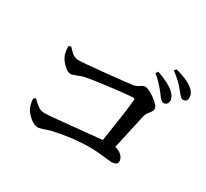

<svg xmlns="http://www.w3.org/2000/svg" viewBox="-148 -1032 1297 1206"><g transform="rotate(30 500.0 -429.0)"><path d="M154.3 -591.8 170.9 -597.7Q173.8 -594.7 188.5 -579.6Q203.1 -564.5 208.5 -560.5Q213.9 -556.6 225.6 -551.3Q237.3 -545.9 250 -545.9Q285.2 -545.9 429.7 -560.5Q574.2 -575.2 627.9 -582Q648.4 -585 668 -598.6Q687.5 -612.3 699.2 -612.3Q725.6 -612.3 773.4 -577.6Q821.3 -543 821.3 -518.6Q821.3 -504.9 804.2 -484.9Q787.1 -464.8 783.2 -449.2Q780.3 -435.5 725.6 -190.4Q755.9 -183.6 774.9 -165Q793.9 -146.5 793.9 -125Q793.9 -95.7 750 -95.7Q739.3 -95.7 686 -102.1Q632.8 -108.4 587.9 -108.4Q470.7 -108.4 334 -78.1Q313.5 -73.2 284.2 -63Q254.9 -52.7 240.2 -52.7Q214.8 -52.7 184.1 -78.6Q153.3 -104.5 141.6 -130.9Q126 -168.9 127.9 -197.3L142.6 -205.1Q168 -178.7 188.5 -165Q209 -151.4 236.3 -151.4Q254.9 -151.4 327.6 -158.2Q400.4 -165 496.1 -174.8Q591.8 -184.6 636.7 -188.5Q676.8 -446.3 679.7 -502.9Q681.6 -514.6 669.9 -514.6Q636.7 -514.6 510.3 -499Q383.8 -483.4 335 -472.7Q319.3 -468.8 292 -457.5Q264.6 -446.3 252 -446.3Q229.5 -446.3 200.7 -475.1Q171.9 -503.9 163.1 -530.3Q154.3 -558.6 154.3 -591.8ZM712.9 -717.8 723.6 -734.4Q808.6 -706.1 849.6 -669.9Q880.9 -641.6 880.9 -612.3Q880.9 -598.6 872.1 -589.4Q863.3 -580.1 849.6 -580.1Q832 -580.1 803.7 -622.1Q761.7 -677.7 712.9 -717.8ZM803.7 -790 815.4 -804.7Q900.4 -783.2 938.5 -752Q974.6 -726.6 974.6 -690.4Q974.6 -659.2 946.3 -659.2Q940.4 -659.2 936 -661.1Q931.6 -663.1 926.8 -668Q921.9 -672.9 918.5 -676.8Q915 -680.7 908.2 -689.5Q901.4 -698.2 896.5 -703.1Q859.4 -750 803.7 -790Z"/></g></svg>

Font: GenYoMin TW TTF SemiBold
Style: Regular
Weight: 600
Version: Version 1.300